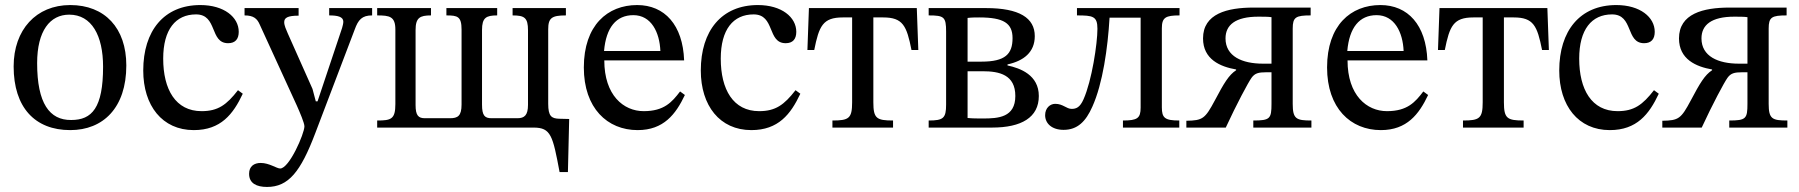

<svg xmlns="http://www.w3.org/2000/svg" viewBox="-20 -505 7123 760"><path d="M258 -485C123 -485 34 -387 34 -242C34 -80 118 10 258 10C388 10 480 -78 480 -246C480 -394 395 -485 258 -485ZM254 -447C343 -447 388 -364 388 -241C388 -78 344 -30 262 -30C176 -29 127 -96 127 -255C127 -383 178 -447 254 -447Z M922 -148C877 -90 843 -65 778 -65C675 -65 626 -151 626 -273C626 -388 675 -448 756 -448C842 -448 809 -334 883 -334C911 -334 925 -350 925 -379C925 -437 867 -485 773 -485C629 -485 547 -383 547 -226C547 -87 622 10 747 10C854 10 903 -53 941 -134Z M1453 -473H1283V-444C1316 -444 1339 -439 1339 -419C1339 -412 1336 -401 1334 -394L1237 -104H1230L1217 -153L1119 -373C1113 -387 1105 -404 1105 -417C1105 -434 1117 -443 1162 -443V-473H948V-444C984 -444 998 -431 1008 -408L1155 -87C1167 -60 1185 -18 1185 -5C1185 24 1125 162 1089 162C1075 162 1046 140 1012 140C986 140 966 153 966 183C966 221 996 235 1037 235C1122 235 1170 175 1228 22L1384 -388C1398 -427 1413 -444 1453 -444Z M2228 176 2233 -34 2193 -35C2163 -36 2150 -45 2150 -94V-389C2150 -434 2164 -444 2220 -444V-473H2009V-444C2056 -444 2070 -435 2070 -385V-90C2070 -49 2056 -37 2028 -37H1926C1899 -37 1888 -47 1888 -91V-386C1888 -435 1904 -444 1948 -444V-473H1747V-444C1791 -444 1807 -440 1807 -388V-91C1807 -46 1792 -37 1761 -37H1662C1636 -37 1625 -48 1625 -89V-386C1625 -435 1642 -444 1686 -444V-473H1473V-444C1522 -444 1545 -440 1545 -388V-93C1545 -33 1528 -28 1473 -28V0H2092C2161 0 2168 32 2195 176Z M2672 -143C2640 -101 2609 -65 2528 -65C2448 -65 2372 -128 2372 -266H2688C2683 -406 2611 -485 2502 -485C2385 -485 2291 -405 2291 -238C2291 -77 2384 10 2504 10C2607 10 2655 -53 2691 -129ZM2371 -303C2379 -396 2419 -445 2487 -445C2558 -445 2591 -377 2594 -303Z M3129 -148C3084 -90 3050 -65 2985 -65C2882 -65 2833 -151 2833 -273C2833 -388 2882 -448 2963 -448C3049 -448 3016 -334 3090 -334C3118 -334 3132 -350 3132 -379C3132 -437 3074 -485 2980 -485C2836 -485 2754 -383 2754 -226C2754 -87 2829 10 2954 10C3061 10 3110 -53 3148 -134Z M3615 -307 3609 -473H3182L3176 -307H3203C3222 -402 3237 -436 3316 -436H3353V-100C3353 -36 3340 -28 3275 -28V0H3515V-28C3450 -28 3437 -36 3437 -100V-436H3476C3554 -436 3569 -403 3588 -307Z M4092 -125C4092 -208 4019 -235 3968 -246V-250C4032 -264 4076 -298 4076 -362C4076 -434 4015 -473 3883 -473H3656V-444C3717 -444 3725 -438 3725 -380V-91C3725 -37 3714 -28 3656 -28V0H3907C4023 0 4092 -40 4092 -125ZM3810 -261V-434C3826 -436 3844 -436 3856 -436C3953 -436 3988 -413 3988 -354C3988 -291 3959 -261 3865 -261ZM3810 -223H3870C3936 -223 3999 -209 3999 -125C3999 -40 3931 -36 3871 -36C3848 -36 3830 -36 3810 -38Z M4649 -473H4243V-444C4306 -444 4324 -441 4324 -391C4324 -333 4302 -186 4269 -112C4255 -80 4240 -74 4222 -74C4201 -74 4188 -94 4157 -94C4137 -94 4117 -78 4117 -49C4117 -16 4144 9 4190 9C4245 9 4278 -24 4304 -83C4345 -174 4365 -315 4372 -435H4495V-79C4495 -37 4482 -28 4425 -28V0H4648V-28C4591 -28 4579 -38 4579 -80V-393C4579 -436 4594 -444 4649 -444Z M4742 -353C4742 -270 4810 -241 4873 -230V-227C4844 -208 4825 -176 4789 -108C4750 -35 4741 -28 4676 -27V0H4832C4875 -93 4921 -179 4934 -197C4947 -215 4961 -219 4993 -219H5013V-94C5013 -35 5007 -28 4941 -28V0H5171V-28C5111 -28 5097 -34 5097 -94V-392C5097 -437 5109 -444 5168 -444V-475H4942C4838 -475 4742 -451 4742 -353ZM5013 -253H4979C4897 -253 4831 -282 4831 -353C4831 -406 4870 -439 4961 -439C4979 -439 5001 -439 5013 -437Z M5614 -143C5582 -101 5551 -65 5470 -65C5390 -65 5314 -128 5314 -266H5630C5625 -406 5553 -485 5444 -485C5327 -485 5233 -405 5233 -238C5233 -77 5326 10 5446 10C5549 10 5597 -53 5633 -129ZM5313 -303C5321 -396 5361 -445 5429 -445C5500 -445 5533 -377 5536 -303Z M6111 -307 6105 -473H5678L5672 -307H5699C5718 -402 5733 -436 5812 -436H5849V-100C5849 -36 5836 -28 5771 -28V0H6011V-28C5946 -28 5933 -36 5933 -100V-436H5972C6050 -436 6065 -403 6084 -307Z M6527 -148C6482 -90 6448 -65 6383 -65C6280 -65 6231 -151 6231 -273C6231 -388 6280 -448 6361 -448C6447 -448 6414 -334 6488 -334C6516 -334 6530 -350 6530 -379C6530 -437 6472 -485 6378 -485C6234 -485 6152 -383 6152 -226C6152 -87 6227 10 6352 10C6459 10 6508 -53 6546 -134Z M6626 -353C6626 -270 6694 -241 6757 -230V-227C6728 -208 6709 -176 6673 -108C6634 -35 6625 -28 6560 -27V0H6716C6759 -93 6805 -179 6818 -197C6831 -215 6845 -219 6877 -219H6897V-94C6897 -35 6891 -28 6825 -28V0H7055V-28C6995 -28 6981 -34 6981 -94V-392C6981 -437 6993 -444 7052 -444V-475H6826C6722 -475 6626 -451 6626 -353ZM6897 -253H6863C6781 -253 6715 -282 6715 -353C6715 -406 6754 -439 6845 -439C6863 -439 6885 -439 6897 -437Z"/></svg>

Font: STIX Two Math
Style: Regular
Weight: 400
Designer: Ross Mills, John Hudson & Paul Hanslow, Tiro Typeworks Ltd; with portions MicroPress Inc., with additions and correction
Foundry: Tiro Typeworks Ltd
Version: Version 2.02 b142